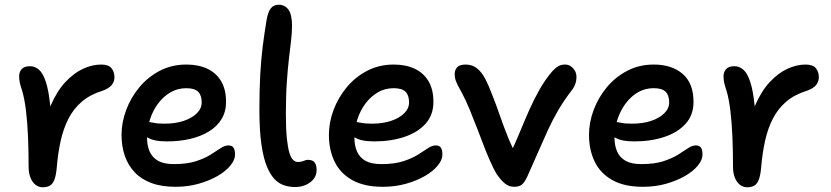

<svg xmlns="http://www.w3.org/2000/svg" viewBox="-20 -780 3514 812"><path d="M161 12Q143 12 129.5 1Q116 -10 108.5 -29.5Q101 -49 101 -74Q101 -141 98.5 -201Q96 -261 90 -311Q84 -361 74 -395Q66 -419 63.5 -431.5Q61 -444 61 -458Q61 -476 72 -488Q83 -500 107 -500Q128 -500 145 -485Q162 -470 174 -433.5Q186 -397 192.5 -333Q199 -269 198 -170L157 -187Q168 -273 194.5 -334Q221 -395 256.5 -433Q292 -471 331 -489Q370 -507 408 -507Q439 -507 451.5 -491.5Q464 -476 464 -453Q464 -435 452.5 -420.5Q441 -406 413 -396Q361 -380 326 -350Q291 -320 269.5 -278Q248 -236 236.5 -184Q225 -132 220 -71Q217 -38 210 -20Q203 -2 191 5Q179 12 161 12Z M722 10Q663 10 620 -6Q577 -22 549 -52Q521 -82 507.5 -122Q494 -162 494 -210Q494 -262 513.5 -314.5Q533 -367 569 -410.5Q605 -454 655.5 -480.5Q706 -507 768 -507Q819 -507 856.5 -489.5Q894 -472 915 -437Q936 -402 936 -349Q936 -308 917 -276.5Q898 -245 863.5 -224Q829 -203 784 -192.5Q739 -182 686 -182Q628 -182 602.5 -199.5Q577 -217 577 -239Q577 -251 583 -257.5Q589 -264 604 -264Q615 -264 631 -260.5Q647 -257 676 -257Q721 -257 756 -268.5Q791 -280 812 -300.5Q833 -321 833 -347Q833 -377 818 -392Q803 -407 768 -407Q731 -407 701 -389.5Q671 -372 648.5 -342Q626 -312 614 -274Q602 -236 602 -195Q602 -164 613 -139Q624 -114 648.5 -100Q673 -86 715 -86Q771 -86 808 -98Q845 -110 870 -125.5Q895 -141 912.5 -153Q930 -165 946 -165Q961 -165 967.5 -155.5Q974 -146 974 -126Q974 -104 954.5 -80Q935 -56 900.5 -36Q866 -16 820.5 -3Q775 10 722 10Z M1228 11Q1206 11 1184 4.5Q1162 -2 1143 -20.5Q1124 -39 1109 -75Q1094 -111 1085.5 -170Q1077 -229 1077 -317Q1077 -398 1080.5 -462.5Q1084 -527 1091 -583Q1098 -639 1107 -693Q1113 -730 1125.5 -745Q1138 -760 1158 -760Q1185 -760 1200 -739Q1215 -718 1215 -671Q1215 -642 1211 -608.5Q1207 -575 1202 -532.5Q1197 -490 1193 -432.5Q1189 -375 1189 -297Q1189 -236 1193 -196.5Q1197 -157 1203.5 -135Q1210 -113 1219.5 -104Q1229 -95 1239 -95Q1251 -95 1258.5 -97.5Q1266 -100 1271 -102Q1276 -104 1282 -104Q1304 -104 1311.5 -92Q1319 -80 1319 -62Q1319 -29 1292 -9Q1265 11 1228 11Z M1599 10Q1520 10 1469.5 -18.5Q1419 -47 1395 -96.5Q1371 -146 1371 -210Q1371 -262 1390.5 -314.5Q1410 -367 1446 -410.5Q1482 -454 1532.5 -480.5Q1583 -507 1645 -507Q1696 -507 1733.5 -489.5Q1771 -472 1792 -437Q1813 -402 1813 -349Q1813 -294 1780 -257Q1747 -220 1690 -201Q1633 -182 1563 -182Q1505 -182 1479.5 -199.5Q1454 -217 1454 -239Q1454 -251 1460 -257.5Q1466 -264 1481 -264Q1492 -264 1508 -260.5Q1524 -257 1553 -257Q1598 -257 1633 -268.5Q1668 -280 1689 -300.5Q1710 -321 1710 -347Q1710 -377 1695 -392Q1680 -407 1645 -407Q1608 -407 1578 -389.5Q1548 -372 1525.5 -342Q1503 -312 1491 -274Q1479 -236 1479 -195Q1479 -164 1490 -139Q1501 -114 1525.5 -100Q1550 -86 1592 -86Q1648 -86 1685 -98Q1722 -110 1747 -125.5Q1772 -141 1789.5 -153Q1807 -165 1823 -165Q1838 -165 1844.5 -155.5Q1851 -146 1851 -126Q1851 -104 1831.5 -80Q1812 -56 1777.5 -36Q1743 -16 1697.5 -3Q1652 10 1599 10Z M2155 10Q2133 10 2116.5 -3Q2100 -16 2081 -43Q2067 -66 2050 -105Q2033 -144 2016.5 -188.5Q2000 -233 1984 -272Q1964 -325 1949 -356Q1934 -387 1923.5 -405.5Q1913 -424 1908 -437.5Q1903 -451 1903 -468Q1903 -484 1913.5 -495.5Q1924 -507 1949 -507Q1978 -507 1998 -490.5Q2018 -474 2032.5 -446Q2047 -418 2060 -383Q2077 -341 2093.5 -293Q2110 -245 2128.5 -199.5Q2147 -154 2168 -116L2132 -118Q2158 -171 2178 -220Q2198 -269 2218 -314Q2238 -359 2261 -400Q2284 -441 2316 -479Q2329 -493 2341 -500Q2353 -507 2370 -507Q2384 -507 2395 -499Q2406 -491 2412 -479.5Q2418 -468 2418 -454Q2418 -439 2413.5 -426Q2409 -413 2401 -402Q2366 -357 2341.5 -315Q2317 -273 2297.5 -230.5Q2278 -188 2257 -139.5Q2236 -91 2209 -31Q2198 -8 2186.5 1Q2175 10 2155 10Z M2699 10Q2620 10 2569.5 -18.5Q2519 -47 2495 -96.5Q2471 -146 2471 -210Q2471 -262 2490.5 -314.5Q2510 -367 2546 -410.5Q2582 -454 2632.5 -480.5Q2683 -507 2745 -507Q2821 -507 2867 -467.5Q2913 -428 2913 -349Q2913 -294 2880 -257Q2847 -220 2790 -201Q2733 -182 2663 -182Q2605 -182 2579.5 -199.5Q2554 -217 2554 -239Q2554 -251 2560 -257.5Q2566 -264 2581 -264Q2592 -264 2608 -260.5Q2624 -257 2653 -257Q2698 -257 2733 -268.5Q2768 -280 2789 -300.5Q2810 -321 2810 -347Q2810 -377 2795 -392Q2780 -407 2745 -407Q2697 -407 2659.5 -377Q2622 -347 2600.5 -298.5Q2579 -250 2579 -195Q2579 -164 2590 -139Q2601 -114 2625.5 -100Q2650 -86 2692 -86Q2748 -86 2785 -98Q2822 -110 2847 -125.5Q2872 -141 2889.5 -153Q2907 -165 2923 -165Q2938 -165 2944.5 -155.5Q2951 -146 2951 -126Q2951 -104 2931.5 -80Q2912 -56 2877.5 -36Q2843 -16 2797.5 -3Q2752 10 2699 10Z M3140 12Q3122 12 3108.5 1Q3095 -10 3087.5 -29.5Q3080 -49 3080 -74Q3080 -141 3077.5 -201Q3075 -261 3069 -311Q3063 -361 3053 -395Q3045 -419 3042.5 -431.5Q3040 -444 3040 -458Q3040 -476 3051 -488Q3062 -500 3086 -500Q3107 -500 3124 -485Q3141 -470 3153 -433.5Q3165 -397 3171.5 -333Q3178 -269 3177 -170L3136 -187Q3147 -273 3173.5 -334Q3200 -395 3235.5 -433Q3271 -471 3310 -489Q3349 -507 3387 -507Q3418 -507 3430.5 -491.5Q3443 -476 3443 -453Q3443 -435 3431.5 -420.5Q3420 -406 3392 -396Q3340 -380 3305 -350Q3270 -320 3248.5 -278Q3227 -236 3215.5 -184Q3204 -132 3199 -71Q3196 -38 3189 -20Q3182 -2 3170 5Q3158 12 3140 12Z"/></svg>

Font: Shantell Sans Medium
Style: Regular
Weight: 500
Designer: Stephen Nixon, Anya Danilova, Shantell Martin
Foundry: Arrow Type
Version: Version 1.011;[c5ecc13dd]